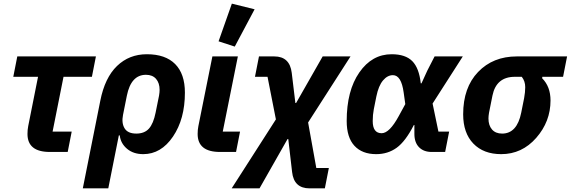

<svg xmlns="http://www.w3.org/2000/svg" viewBox="-20 -835 3136 1055"><path d="M352 0H254Q131 0 131 -99Q131 -122 135 -142L189 -413H53L75 -525H507L485 -413H329L269 -112H374Z M435 200 531 -281Q556 -408 623 -472.5Q690 -537 787 -537Q889 -537 942.5 -483Q996 -429 996 -326Q996 -181 930.5 -84.5Q865 12 767 12Q713 12 678 -17.5Q643 -47 638 -91H633L575 200ZM729 -101Q774 -101 798.5 -128.5Q823 -156 835 -216L854 -310Q857 -328 857 -341Q857 -379 837.5 -401.5Q818 -424 782 -424Q700 -424 677 -309L656 -204Q647 -159 664.5 -130Q682 -101 729 -101Z M1379 -784 1270 -579 1181 -608 1254 -815ZM1299 -112 1277 0H1189Q1066 0 1066 -99Q1066 -122 1070 -142L1147 -525H1287L1204 -112Z M1403 -525H1487Q1572 -525 1583 -435L1603 -269H1607L1753 -525H1906L1673 -162L1718 88H1787L1765 200H1681Q1595 200 1585 110L1564 -71H1560L1406 200H1253L1496 -179L1450 -413H1381Z M2448 -112 2426 0H2352Q2308 0 2282.5 -26Q2257 -52 2257 -99V-148H2254Q2208 -58 2159.5 -23Q2111 12 2047 12Q1970 12 1927.5 -34Q1885 -80 1885 -170Q1885 -337 1954.5 -437Q2024 -537 2132 -537Q2208 -537 2245.5 -499Q2283 -461 2292 -377H2296L2328 -447L2368 -525H2523L2357 -266L2389 -112ZM2077 -103Q2120 -103 2171 -197L2207 -263L2198 -327Q2185 -422 2139 -422Q2109 -422 2084.5 -393Q2060 -364 2048 -305L2034 -235Q2028 -204 2028 -170Q2028 -103 2077 -103Z M3074 -413H2960L2959 -405Q3005 -359 3005 -283Q3005 -167 2926.5 -77.5Q2848 12 2734 12Q2637 12 2581 -46Q2525 -104 2525 -207Q2525 -354 2607 -439.5Q2689 -525 2820 -525H3096ZM2847 -413H2809Q2707 -413 2686 -310L2667 -215Q2664 -197 2664 -184Q2664 -146 2683.5 -123.5Q2703 -101 2739 -101Q2821 -101 2844 -216L2860 -296Q2866 -329 2866 -356Q2866 -389 2847 -413Z"/></svg>

Font: Aneliza
Style: Bold Italic
Weight: 700
Italic angle: -11.31°
Designer: Mike Abbink, Paul van der Laan, Pieter van Rosmalen
Foundry: Bold Monday
Version: Version 3.0